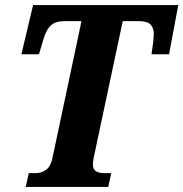

<svg xmlns="http://www.w3.org/2000/svg" viewBox="-20 -734 720 754"><path d="M81 0 93 -54H119Q142 -54 160 -66.5Q178 -79 185 -109L300 -651H232Q199 -651 180.5 -635Q162 -619 150 -578L133 -521H64L110 -714H680L644 -521H575L582 -571Q582 -577 583 -584.5Q584 -592 584 -598Q584 -625 571 -638Q558 -651 524 -651H462L347 -110Q345 -98 345 -86Q345 -54 391 -54H417L405 0Z"/></svg>

Font: Noto Serif Condensed ExtraBold
Style: Italic
Weight: 800
Width: 3
Italic angle: -12°
Designer: Monotype Design Team
Foundry: Monotype Imaging Inc.
Version: Version 2.014; ttfautohint (v1.8.4.7-5d5b)